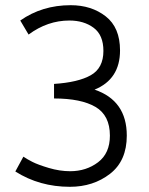

<svg xmlns="http://www.w3.org/2000/svg" viewBox="-20 -704 575 739"><path d="M249 15Q132 15 39 -44L70 -101Q83 -92 104.5 -81Q126 -70 168 -57.5Q210 -45 250 -45Q312 -45 357.5 -79.5Q403 -114 403 -182Q403 -260 347.5 -292.5Q292 -325 188 -325V-381Q281 -387 329.5 -414.5Q378 -442 378 -508Q378 -569 340.5 -597Q303 -625 247 -625Q163 -625 90 -571L58 -625Q142 -684 252 -684Q332 -684 387 -641Q442 -598 442 -510Q442 -399 344 -359Q468 -317 468 -182Q468 -85 403.5 -35Q339 15 249 15Z"/></svg>

Font: Zaghawa Beria
Style: Regular
Weight: 400
Designer: Anonymous
Foundry: Designed by a volunteer who chooses to remain anonymous, in cooperation with SIL International and the Mission Protestan
Version: Version 1.001